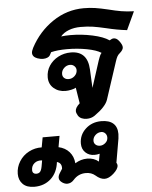

<svg xmlns="http://www.w3.org/2000/svg" viewBox="-126 -654 844 1064"><g transform="rotate(-5 296.0 -122.0)"><path d="M344 9Q328 9 315.5 3.5Q303 -2 296 -13Q287 -28 287 -39Q287 -58 312 -80L298 -168Q291 -163 273 -159Q255 -155 240 -155Q201 -155 174.5 -178Q148 -201 148 -239Q148 -274 166.5 -302.5Q185 -331 217 -348Q249 -365 287 -365Q380 -365 385 -262L390 -159L438 -308Q440 -312 444.5 -325.5Q449 -339 457 -348Q431 -365 378 -375Q325 -385 268 -385Q215 -385 179 -376L170 -359Q166 -352 155.5 -347.5Q145 -343 131 -343Q117 -343 100 -349Q73 -359 73 -381Q73 -391 82 -409Q128 -496 207 -549.5Q286 -603 380 -603Q414 -603 443.5 -598.5Q473 -594 515 -584Q554 -574 586 -568.5Q618 -563 656 -562L609 -461Q555 -467 494 -482Q451 -492 421.5 -496.5Q392 -501 354 -501Q317 -501 287.5 -489.5Q258 -478 242 -458Q266 -461 294 -461Q355 -461 415.5 -448Q476 -435 508 -413Q521 -422 531 -422Q547 -422 560 -405Q577 -383 577 -369Q577 -354 557 -337Q548 -330 542.5 -319.5Q537 -309 532 -293L464 -86Q451 -48 388 -4Q369 9 344 9ZM311 -265Q311 -278 301 -287.5Q291 -297 277 -297Q258 -297 243.5 -283Q229 -269 229 -250Q229 -236 238.5 -227.5Q248 -219 263 -219Q282 -219 296.5 -232.5Q311 -246 311 -265ZM-64 280Q-64 243 -44 211Q-24 179 9.5 161.5Q43 144 81 145L91 90H185L174 152Q211 160 233.5 185.5Q256 211 259 249Q291 229 326 229Q364 229 390 251L398 208Q392 210 383.5 211Q375 212 369 212Q339 212 319 193Q299 174 299 143Q299 95 334.5 62Q370 29 422 29Q466 29 488.5 49Q511 69 511 108Q511 115 509 133L486 266Q491 273 491 281Q491 301 463 326Q437 349 414 349Q390 349 364 326Q343 308 312 308Q270 308 242 340Q226 358 205 358Q192 358 178 349Q160 337 160 321Q160 309 169 295L183 273Q186 241 158 233Q151 292 114 325.5Q77 359 22 359Q-20 359 -42 337Q-64 315 -64 280ZM448 122Q448 108 439 98.5Q430 89 417 89Q398 89 384 102.5Q370 116 370 134Q370 147 379.5 155.5Q389 164 404 164Q420 164 434 152Q448 140 448 122ZM71 251 77 217Q51 214 34 228Q17 242 17 266Q17 277 23 282.5Q29 288 38 288Q52 288 59.5 280Q67 272 71 251Z"/></g></svg>

Font: Niramit
Style: Bold Italic
Weight: 700
Italic angle: -10°
Designer: Katatrad Aksorn Co.,Ltd.
Foundry: Cadson Demak Co.,Ltd.
Version: Version 1.001; ttfautohint (v1.6)